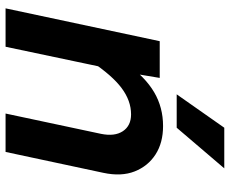

<svg xmlns="http://www.w3.org/2000/svg" viewBox="-88 -738 826 690"><g transform="rotate(90 325.0 -393.0)"><path d="M388 0 461 -343Q471 -392 451.5 -421.5Q432 -451 391 -451Q342 -451 296.5 -417Q251 -383 201 -308L207 -433Q257 -502 311.5 -534Q366 -566 433 -566Q493 -566 535 -539Q577 -512 596 -464Q615 -416 601 -351L526 0ZM10 0 128 -554H260L242 -446L148 0ZM319 -615 439 -786H585L439 -615Z"/></g></svg>

Font: Azeret Mono Thin SemiBold
Style: Italic
Weight: 600
Italic angle: -12°
Version: Version 1.002